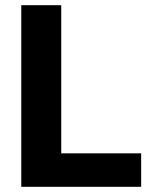

<svg xmlns="http://www.w3.org/2000/svg" viewBox="-20 -720 585 740"><path d="M216 -700V-129H524V0H62V-700Z"/></svg>

Font: Albert Sans ExtraBold
Style: Regular
Weight: 800
Designer: Andreas Rasmussen
Foundry: a.Foundry
Version: Version 1.025